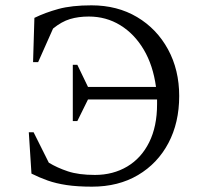

<svg xmlns="http://www.w3.org/2000/svg" viewBox="-20 -690 762 720"><path d="M336 -34Q404 -34 457 -65.5Q510 -97 539.5 -156.5Q569 -216 569 -299Q569 -308 569 -317H310L270 -236H253V-447H270L310 -364H565Q554 -445 519 -504Q484 -563 431 -595.5Q378 -628 313 -628Q274 -628 242.5 -618.5Q211 -609 179 -583L123 -457H104L109 -623Q150 -643 199.5 -656.5Q249 -670 323 -670Q420 -670 494 -626Q568 -582 610 -505Q652 -428 652 -330Q652 -230 611.5 -153.5Q571 -77 497.5 -33.5Q424 10 325 10Q270 10 230 4Q190 -2 159 -13Q128 -24 98 -39L88 -194H106L163 -80Q194 -61 234.5 -47.5Q275 -34 336 -34Z"/></svg>

Font: Spectral Light
Style: Regular
Weight: 300
Designer: Jean-Baptiste Levee
Foundry: Production Type
Version: Version 2.001